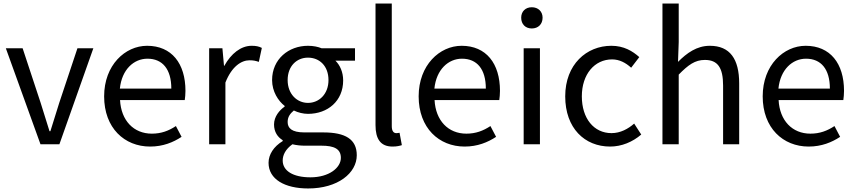

<svg xmlns="http://www.w3.org/2000/svg" viewBox="-20 -816 4836 1086"><path d="M209 0H316L508 -543H418L315 -234C299 -181 281 -126 265 -74H260C244 -126 227 -181 210 -234L108 -543H13Z M829 13C902 13 960 -11 1007 -42L975 -103C934 -76 892 -60 839 -60C736 -60 665 -134 659 -250H1025C1027 -264 1029 -282 1029 -302C1029 -457 951 -557 812 -557C688 -557 569 -448 569 -271C569 -92 684 13 829 13ZM658 -315C669 -423 737 -484 814 -484C899 -484 949 -425 949 -315Z M1163 0H1255V-349C1291 -441 1346 -475 1391 -475C1414 -475 1426 -472 1444 -466L1461 -545C1444 -554 1427 -557 1403 -557C1343 -557 1287 -513 1249 -444H1247L1238 -543H1163Z M1723 250C1891 250 1998 163 1998 62C1998 -28 1934 -67 1809 -67H1702C1629 -67 1607 -92 1607 -126C1607 -156 1622 -174 1642 -191C1666 -179 1696 -172 1722 -172C1834 -172 1921 -245 1921 -361C1921 -408 1903 -448 1877 -473H1988V-543H1799C1780 -551 1753 -557 1722 -557C1613 -557 1519 -482 1519 -363C1519 -298 1554 -245 1590 -217V-213C1561 -193 1530 -157 1530 -112C1530 -69 1551 -40 1579 -23V-18C1528 13 1499 58 1499 105C1499 198 1591 250 1723 250ZM1722 -234C1660 -234 1607 -284 1607 -363C1607 -443 1659 -490 1722 -490C1787 -490 1838 -443 1838 -363C1838 -284 1785 -234 1722 -234ZM1736 187C1637 187 1579 150 1579 92C1579 61 1595 28 1634 0C1658 6 1684 8 1704 8H1798C1870 8 1908 26 1908 77C1908 133 1841 187 1736 187Z M2200 13C2225 13 2240 9 2253 5L2240 -65C2230 -63 2226 -63 2221 -63C2207 -63 2196 -74 2196 -102V-796H2104V-108C2104 -31 2132 13 2200 13Z M2608 13C2681 13 2739 -11 2786 -42L2754 -103C2713 -76 2671 -60 2618 -60C2515 -60 2444 -134 2438 -250H2804C2806 -264 2808 -282 2808 -302C2808 -457 2730 -557 2591 -557C2467 -557 2348 -448 2348 -271C2348 -92 2463 13 2608 13ZM2437 -315C2448 -423 2516 -484 2593 -484C2678 -484 2728 -425 2728 -315Z M2942 0H3034V-543H2942ZM2988 -655C3024 -655 3049 -679 3049 -716C3049 -751 3024 -775 2988 -775C2952 -775 2928 -751 2928 -716C2928 -679 2952 -655 2988 -655Z M3431 13C3496 13 3558 -13 3607 -55L3567 -117C3533 -87 3489 -63 3439 -63C3339 -63 3271 -146 3271 -271C3271 -396 3343 -480 3442 -480C3484 -480 3519 -461 3550 -433L3596 -493C3558 -527 3509 -557 3438 -557C3298 -557 3177 -452 3177 -271C3177 -91 3287 13 3431 13Z M3727 0H3819V-394C3873 -449 3911 -477 3967 -477C4039 -477 4070 -434 4070 -332V0H4161V-344C4161 -482 4109 -557 3995 -557C3921 -557 3865 -516 3815 -466L3819 -578V-796H3727Z M4554 13C4627 13 4685 -11 4732 -42L4700 -103C4659 -76 4617 -60 4564 -60C4461 -60 4390 -134 4384 -250H4750C4752 -264 4754 -282 4754 -302C4754 -457 4676 -557 4537 -557C4413 -557 4294 -448 4294 -271C4294 -92 4409 13 4554 13ZM4383 -315C4394 -423 4462 -484 4539 -484C4624 -484 4674 -425 4674 -315Z"/></svg>

Font: Noto Sans KR
Style: Regular
Weight: 400
Designer: Ryoko NISHIZUKA 西塚涼子 (kana, bopomofo & ideographs); Paul D. Hunt (Latin, Greek & Cyrillic); Sandoll Communications 산돌커뮤니
Foundry: Adobe
Version: Version 2.004;hotconv 1.0.118;makeotfexe 2.5.65603